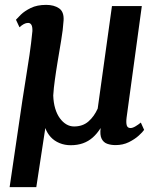

<svg xmlns="http://www.w3.org/2000/svg" viewBox="-20 -586 652 788"><path d="M129 182H19.5L72 -175Q79 -221 86.5 -267Q94 -313 101 -360.2Q108 -407.5 113 -458.5Q113.5 -476.5 108.8 -484.2Q104 -492 95.5 -492Q86.5 -492 77.8 -487.2Q69 -482.5 60 -474L45.5 -505Q50.5 -511 65.5 -525.8Q80.5 -540.5 106.2 -553.2Q132 -566 169.5 -566Q201.5 -566 222.2 -552Q243 -538 241 -502.5Q238.5 -463.5 231 -419.8Q223.5 -376 216.5 -333Q213 -311.5 210.2 -293.2Q207.5 -275 205.2 -258.5Q203 -242 201.2 -226.5Q199.5 -211 198.5 -194Q199.5 -164.5 206.5 -141Q213.5 -117.5 225.5 -101Q237.5 -84.5 252.2 -75.8Q267 -67 284 -67Q319.5 -67 343 -87.5Q366.5 -108 381 -140.5L439.5 -561H562L499.5 -103Q497 -82.5 500.2 -71.5Q503.5 -60.5 515.5 -60.5Q524.5 -60.5 536.5 -67.8Q548.5 -75 558 -83L571.5 -53Q566 -44.5 549.5 -29.5Q533 -14.5 508.8 -2.5Q484.5 9.5 454 9.5Q435 9.5 419.8 4Q404.5 -1.5 397 -16.8Q389.5 -32 393 -60.5Q378.5 -37.5 360.8 -21.8Q343 -6 320.5 2Q298 10 270 10Q245.5 10 224.2 1.2Q203 -7.5 188.2 -23.5Q173.5 -39.5 166 -60.5Z"/></svg>

Font: Merriweather SemiBold
Style: Italic
Weight: 600
Italic angle: -7.8°
Version: Version 2.101